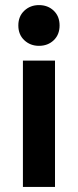

<svg xmlns="http://www.w3.org/2000/svg" viewBox="-20 -734 306 754"><path d="M70 0V-496H196V0ZM133 -554Q99 -554 75.5 -576Q52 -598 52 -634Q52 -670 75.5 -692Q99 -714 133 -714Q168 -714 191 -692Q214 -670 214 -634Q214 -598 191 -576Q168 -554 133 -554Z"/></svg>

Font: Space Grotesk
Style: Bold
Weight: 700
Designer: Florian Karsten
Foundry: Florian Karsten
Version: Version 2.000